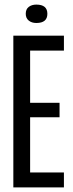

<svg xmlns="http://www.w3.org/2000/svg" viewBox="-20 -815 316 835"><path d="M38 0V-660H258V-595H111V-368H239V-305H111V-65H258V0ZM138 -715Q118 -715 105 -725.5Q92 -736 92 -755Q92 -775 105 -785Q118 -795 138 -795Q186 -795 186 -755Q186 -715 138 -715Z"/></svg>

Font: Bricolage Grotesque 96pt Condensed Light
Style: Regular
Weight: 300
Width: 3
Designer: Mathieu Triay
Foundry: Atelier Triay
Version: Version 1.001; ttfautohint (v1.8.4.7-5d5b);gftools[0.9.33.de